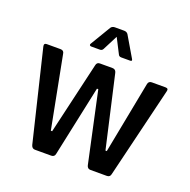

<svg xmlns="http://www.w3.org/2000/svg" viewBox="-125 -825 940 948"><g transform="rotate(20 345.0 -351.5)"><path d="M447 -574H401Q389 -574 385 -584L345 -662L305 -584Q300 -574 289 -574H243Q237 -574 235 -578Q233 -582 236 -586L300 -693Q307 -703 321 -703H369Q383 -703 390 -693L453 -586Q461 -574 447 -574ZM242 0H156Q141 0 136 -17L21 -493Q17 -510 33 -510H105Q123 -510 125 -493L198 -115H205L293 -493Q296 -510 312 -510H378Q395 -510 399 -493L485 -115H492L565 -493Q568 -510 585 -510H657Q674 -510 669 -493L554 -17Q551 0 534 0H448Q432 0 428 -17L348 -388H341L262 -17Q259 0 242 0Z"/></g></svg>

Font: Rajdhani Semibold
Style: Regular
Weight: 600
Designer: Satya Rajpurohit, Jyotish Sonowal
Foundry: Indian Type Foundry
Version: Version 1.200;PS 1.0;hotconv 1.0.78;makeotf.lib2.5.61930; tt